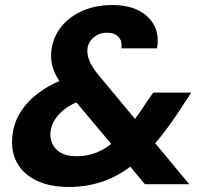

<svg xmlns="http://www.w3.org/2000/svg" viewBox="-20 -732 838 763"><path d="M556 0 241 -376Q209 -415 195.5 -447.5Q182 -480 183 -514Q185 -572 216.5 -616.5Q248 -661 302.5 -686.5Q357 -712 426 -712Q489 -712 531.5 -690Q574 -668 593.5 -629.5Q613 -591 604 -540H462Q467 -568 451 -585Q435 -602 406 -602Q372 -602 350 -581.5Q328 -561 327 -531Q327 -509 337 -486.5Q347 -464 369 -437L732 0ZM254 11Q182 11 130.5 -12Q79 -35 52.5 -77Q26 -119 28 -175Q30 -236 60.5 -285Q91 -334 144 -370.5Q197 -407 264 -427L324 -445L373 -354L321 -339Q257 -320 219.5 -283Q182 -246 180 -199Q180 -174 191.5 -154Q203 -134 226.5 -122.5Q250 -111 284 -111Q335 -111 379.5 -133Q424 -155 469 -203Q492 -227 515.5 -258Q539 -289 563 -327L589 -364H740L700 -303Q663 -246 627 -199.5Q591 -153 554 -118Q486 -51 412.5 -20Q339 11 254 11Z"/></svg>

Font: DM Sans 16pt Black
Style: Italic
Weight: 900
Italic angle: -10°
Version: Version 4.004;gftools[0.9.30]